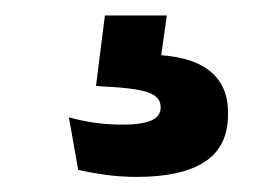

<svg xmlns="http://www.w3.org/2000/svg" viewBox="-20 -33 345 248"><path d="M195.5 -13 184 68 134.5 38Q144 37.5 153.5 37.2Q163 37 172.5 37.5Q224.5 38.5 249.5 57.5Q274.5 76.5 274.5 112V115Q274.5 156.5 244.5 176Q214.5 195.5 157 195.5Q136 195.5 116.2 192.8Q96.5 190 81 186.5L69 118.5Q84.5 123 102 125.5Q119.5 128 138 128Q162.5 128 175 122.8Q187.5 117.5 187.5 106V105Q187.5 92 171 86.2Q154.5 80.5 110.5 78.5Q107 78 105.5 78Q104 78 104 78L115.5 -13Z"/></svg>

Font: Anek Bangla
Style: Semi-bold
Weight: 600
Designer: Sulekha Rajkumar (Bangla), Yesha Goshar (Latin)
Foundry: Ek Type
Version: Version 1.002;March 21, 2022;FontCreator 13.0.0.2683 64-bit